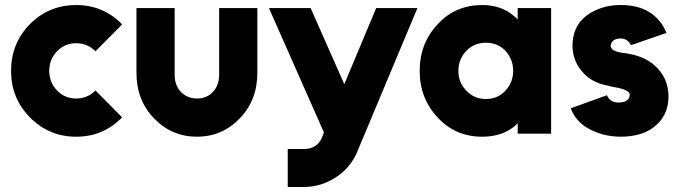

<svg xmlns="http://www.w3.org/2000/svg" viewBox="-20 -532 2709 764"><path d="M283 -512Q175 -512 99 -436Q24 -359 24 -250Q24 -141 99 -65Q175 12 283 12Q391 12 466 -65L360 -172Q328 -140 283 -140Q238 -140 207 -172Q176 -204 176 -250Q176 -296 207 -328Q238 -360 283 -360Q328 -360 360 -328L466 -435Q391 -512 283 -512Z M523 -500V-242Q523 -133 593 -61Q663 12 764 12Q864 12 934 -61Q1004 -133 1004 -242V-500H852V-235Q852 -192 827 -166Q802 -140 764 -140Q726 -140 700 -166Q675 -192 675 -235V-500Z M1050 -500 1269 -5 1260 18Q1251 39 1232 50Q1214 61 1189 61H1125V212H1189Q1256 212 1314 175Q1343 157 1364 132.5Q1385 108 1399 78L1641 -500H1477L1350 -197L1216 -500Z M2040 -500V-454Q2038 -457 2035 -460Q2032 -463 2029 -465Q1977 -512 1899 -512Q1792 -512 1722 -436Q1650 -360 1650 -250Q1650 -140 1722 -64Q1792 12 1899 12Q1977 12 2028 -30Q2031 -33 2034 -36Q2037 -39 2040 -42V0H2173V-500ZM1914 -362Q1960 -362 1991 -330Q2006 -313 2014 -293.5Q2022 -274 2022 -250Q2022 -227 2014 -207Q2006 -187 1991 -171Q1960 -138 1914 -138Q1867 -138 1836 -171Q1804 -203 1804 -250Q1804 -297 1836 -330Q1867 -362 1914 -362Z M2632 -401Q2610 -455 2565 -483Q2518 -513 2446 -512Q2370 -511 2314 -470Q2258 -427 2258 -350Q2259 -290 2296 -248Q2313 -226 2339.5 -211.5Q2366 -197 2400 -191Q2406 -189 2412.5 -187.5Q2419 -186 2426 -185Q2484 -175 2486 -156Q2486 -142 2475 -133Q2464 -124 2441 -124Q2408 -124 2395 -153L2251 -101Q2272 -46 2326 -18Q2380 11 2448 12Q2528 12 2576 -22Q2640 -67 2640 -148Q2640 -225 2581 -275Q2544 -306 2487 -317Q2482 -318 2474.5 -319.5Q2467 -321 2456 -322Q2412 -328 2410 -349Q2410 -361 2420 -370Q2431 -379 2449 -379Q2463 -379 2474 -372Q2485 -365 2490 -352Z"/></svg>

Font: Unageo
Style: ExtraBold
Weight: 800
Designer: Richard Sepsi
Foundry: Richard Sepsi
Version: Version 2.000